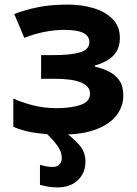

<svg xmlns="http://www.w3.org/2000/svg" viewBox="-20 -576 595 836"><path d="M277 -556Q336 -556 387.5 -540.5Q439 -525 470.5 -493Q502 -461 502 -411Q502 -362 472.5 -333Q443 -304 393 -291V-286Q428 -278 456 -263.5Q484 -249 500.5 -224.5Q517 -200 517 -159Q517 -114 488.5 -75.5Q460 -37 400.5 -13.5Q341 10 248 10Q112 10 38 -24V-147Q72 -131 121.5 -118Q171 -105 227 -105Q288 -105 330 -119Q372 -133 372 -168Q372 -233 217 -233H159V-336H214Q288 -336 328.5 -348Q369 -360 369 -393Q369 -419 343 -432.5Q317 -446 258 -446Q219 -446 173 -437Q127 -428 86 -411L42 -515Q89 -533 145 -544.5Q201 -556 277 -556ZM249 111Q249 85 230 58.5Q211 32 177 0H264Q301 27 326.5 56.5Q352 86 352 128Q352 177 319 208.5Q286 240 230 240Q206 240 188 236.5Q170 233 154 229V142Q164 145 179 148Q194 151 210 151Q227 151 238 141Q249 131 249 111Z"/></svg>

Font: Noto IKEA Simplified Chinese
Style: Bold
Weight: 700
Designer: Monotype Design Team
Foundry: Monotype Imaging Inc.
Version: Version 1.100